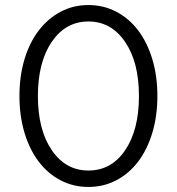

<svg xmlns="http://www.w3.org/2000/svg" viewBox="-20 -730 700 760"><path d="M330 10Q270 10 219.5 -16.5Q169 -43 133 -90.5Q97 -138 77 -204.5Q57 -271 57 -350Q57 -429 77 -495.5Q97 -562 133.5 -609.5Q170 -657 220 -683.5Q270 -710 330 -710Q390 -710 440.5 -683.5Q491 -657 527 -609.5Q563 -562 583 -495.5Q603 -429 603 -350Q603 -271 583 -204.5Q563 -138 527 -90.5Q491 -43 440.5 -16.5Q390 10 330 10ZM330 -55Q421 -55 475.5 -135.5Q530 -216 530 -350Q530 -484 475 -564.5Q420 -645 330 -645Q240 -645 185 -564.5Q130 -484 130 -350Q130 -216 185 -135.5Q240 -55 330 -55Z"/></svg>

Font: Red Hat Text
Style: Regular
Weight: 400
Designer: Pentagram / MCKL
Foundry: Pentagram / MCKL
Version: Version 1.005; Red Hat Text